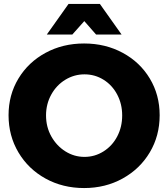

<svg xmlns="http://www.w3.org/2000/svg" viewBox="-20 -930 844 963"><path d="M22.9 0ZM780.8 -352.1Q780.8 -249 731.4 -166Q682.1 -83 595.5 -34.9Q508.8 13.2 401.9 13.2Q294.9 13.2 208.5 -34.4Q122.1 -82 72.5 -165.5Q22.9 -249 22.9 -352.1Q22.9 -454.1 72.5 -536.1Q122.1 -618.2 208.5 -665Q294.9 -711.9 401.9 -711.9Q508.8 -711.9 595.5 -665Q682.1 -618.2 731.4 -536.1Q780.8 -454.1 780.8 -352.1ZM210.9 -351.1Q210.9 -293 237.5 -245.6Q264.2 -198.2 308.1 -170.7Q352.1 -143.1 403.8 -143.1Q455.6 -143.1 499.3 -170.7Q543 -198.2 567.9 -245.6Q592.8 -293 592.8 -351.1Q592.8 -408.2 567.9 -455.6Q543 -502.9 499.5 -530Q456.1 -557.1 403.8 -557.1Q352.1 -557.1 307.6 -530Q263.2 -502.9 237.1 -455.6Q210.9 -408.2 210.9 -351.1ZM589.8 -756.8H461.9L402.8 -824.2L342.8 -756.8H214.8L323.7 -910.2H481Z"/></svg>

Font: Argentum Sans
Style: Bold
Weight: 700
Designer: Julieta Ulanovsky (Modified by Cristiano Sobral)
Foundry: Julieta Ulanovsky
Version: Version 1.000; ttfautohint (v1.5.65-e2d9)